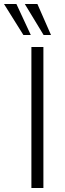

<svg xmlns="http://www.w3.org/2000/svg" viewBox="-70 -940 324 960"><path d="M87 0V-705H147V0ZM148 -765 54 -920H117L185 -765ZM47 -765 -50 -920H12L84 -765Z"/></svg>

Font: Nunito Sans 10pt Condensed Light
Style: Regular
Weight: 300
Width: 3
Designer: Vernon Adams
Foundry: Vernon Adams
Version: Version 3.101;gftools[0.9.27]